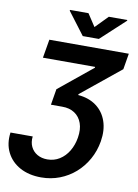

<svg xmlns="http://www.w3.org/2000/svg" viewBox="-140 -1030 949 1321"><g transform="rotate(10 334.0 -369.5)"><path d="M-18.1 -52.2H137.2Q132.3 -11.7 147.2 19.5Q162.1 50.8 192.4 68.4Q222.7 85.9 262.7 85.9Q310.1 85.9 348.1 62Q386.2 38.1 411.1 -3.4Q436 -44.9 444.8 -97.7Q454.6 -156.7 439.2 -199.7Q423.8 -242.7 388.2 -266.1Q352.5 -289.6 301.3 -289.1H222.7L241.2 -400.4L476.6 -592.3V-598.1H112.3L134.3 -727.5H689.5L670.9 -616.2L397.5 -394L396 -387.2Q471.7 -380.9 522.9 -343Q574.2 -305.2 595.9 -242.7Q617.7 -180.2 604.5 -100.1Q592.8 -31.2 560.5 26.4Q528.3 84 480 126.5Q431.6 168.9 371.1 192.1Q310.5 215.3 242.2 215.3Q156.7 215.3 94.2 181.2Q31.7 147 1.5 86.4Q-28.8 25.9 -18.1 -52.2ZM367.7 -954.1 424.8 -867.2 509.8 -954.1H639.2L638.2 -948.7L468.8 -792H356.4L237.8 -948.7L238.8 -954.1Z"/></g></svg>

Font: Inter Tight
Style: Bold Italic
Weight: 700
Italic angle: -9.39999°
Designer: Rasmus Andersson
Foundry: rsms
Version: Version 3.004